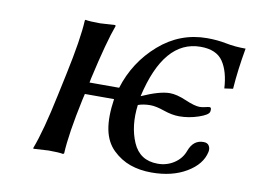

<svg xmlns="http://www.w3.org/2000/svg" viewBox="-57 -522 811 614"><g transform="rotate(10 348.0 -215.0)"><path d="M146 -250Q171.4 -369.1 174.3 -429.2L175.8 -432.1Q189.5 -429.2 224.1 -429.2Q224.1 -429.2 272.9 -432.1L274.4 -429.2Q254.4 -375.5 226.1 -250L223.6 -236.8H319.8Q346.7 -323.7 414.3 -382.8Q481.9 -441.9 569.8 -441.9Q603.5 -441.9 632.6 -436Q661.6 -430.2 696.3 -430.2Q683.6 -359.4 679.2 -296.9L651.4 -293Q648.4 -347.7 627 -379.4Q605.5 -411.1 554.2 -411.1Q435.1 -411.1 392.1 -222.2Q449.7 -248 482.9 -248Q505.4 -248 536.4 -234.6Q567.4 -221.2 584 -221.2Q590.8 -221.2 601.3 -223.6Q611.8 -226.1 615.2 -226.1Q623 -226.1 620.1 -211.9Q617.7 -201.2 586.7 -190.7Q555.7 -180.2 524.4 -180.2Q501 -180.2 473.6 -189.7Q446.3 -199.2 428.2 -199.2Q405.8 -199.2 388.2 -192.9Q379.4 -124 402.1 -71.5Q424.8 -19 482.9 -19Q512.7 -19 536.4 -34.7Q560.1 -50.3 569.3 -76.2Q583 -113.3 616.2 -112.8Q628.9 -112.8 634 -104.2Q639.2 -95.7 636.7 -84Q627.9 -43 581.5 -15.4Q535.2 12.2 468.3 12.2Q430.2 12.2 398.9 1.2Q367.7 -9.8 342.3 -34.4Q316.9 -59.1 309.1 -99.1Q301.3 -139.2 310.1 -198.2H215.3L210.9 -179.2Q186 -63 183.1 0L180.2 2.9Q166.5 0 132.8 0L83.5 2.9L83 0Q106 -60.1 130.9 -179.2Z"/></g></svg>

Font: Linux Biolinum O
Style: Italic
Weight: 400
Italic angle: -12°
Designer: Philipp H. Poll
Foundry: Philipp H. Poll
Version: Version 1.1.3